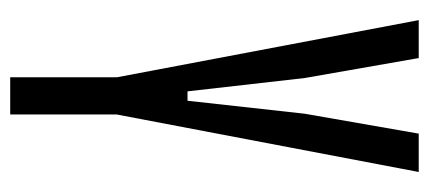

<svg xmlns="http://www.w3.org/2000/svg" viewBox="-252 -588 840 376"><g transform="rotate(90 168.0 -400.0)"><path d="M131.3 0V-208.3V-209.3L19.4 -800H93.7L132.8 -576.6L158.9 -347.2H177.3L202.7 -576.6L241.7 -800H316.8L204.2 -208.5V-207.5V0Z"/></g></svg>

Font: Big Shoulders Thin
Style: Regular
Weight: 100
Designer: Patric King
Foundry: XO Type Co
Version: Version 2.002